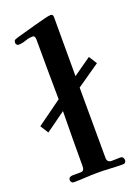

<svg xmlns="http://www.w3.org/2000/svg" viewBox="-149 -843 661 914"><g transform="rotate(-20 181.5 -386.0)"><path d="M358 -488 332 -529 241 -465V-765Q241 -779 228 -779Q220 -779 196 -773Q172 -767 142.5 -759Q113 -751 87 -743.5Q61 -736 49 -733Q39 -730 32 -727Q25 -724 25 -711Q25 -707 29 -702.5Q33 -698 37 -698Q56 -698 75 -705Q94 -712 113 -712Q121 -712 123.5 -705.5Q126 -699 126 -693Q126 -617 126.5 -541Q127 -465 128 -389L2 -298L28 -257L128 -329Q127 -259 126.5 -189.5Q126 -120 126 -50Q126 -39 122 -32.5Q118 -26 105 -26H68Q59 -26 52.5 -22.5Q46 -19 46 -8Q46 -3 50 2Q54 7 60 7Q91 7 121 5Q151 3 182 3Q214 3 246.5 5Q279 7 311 7Q318 7 322 2Q326 -3 326 -9Q326 -17 321.5 -22.5Q317 -28 309 -28Q299 -28 288 -27.5Q277 -27 266 -27Q242 -27 242 -50Q242 -131 241.5 -212.5Q241 -294 241 -375V-407Z"/></g></svg>

Font: UoqMunThenKhung
Style: Regular
Weight: 400
Designer: Font-Kai, 金井和夫, 宇文滿月
Foundry: Kazuo Kanai, Moonlit Owen
Version: Version 1.197